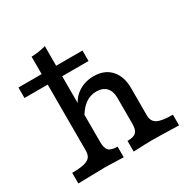

<svg xmlns="http://www.w3.org/2000/svg" viewBox="-146 -763 877 894"><g transform="rotate(-30 292.5 -316.0)"><path d="M131.7 -115.3V-620.3Q171.6 -621 209.6 -632.1V-115.3Q209.6 -83 222.5 -70.1Q235.5 -57.3 269.1 -57.3V0L250.4 -0.8Q187 -3.2 170.1 -3.2Q151.4 -3.2 54.8 -0.8L25 0V-57.3Q65.8 -57.3 88.9 -62.9Q112 -68.5 121.8 -80.7Q131.7 -92.8 131.7 -115.3ZM381.9 -115.3V-253.9Q381.9 -290.4 363.4 -309.9Q344.9 -329.3 311 -329.3Q277.5 -329.3 250.7 -309.7Q223.9 -290 201.8 -249.5L203.9 -313.2Q219.5 -352.6 255 -374.9Q290.5 -397.3 335.6 -397.3Q393.8 -397.3 426.8 -361Q459.8 -324.7 459.8 -261V-115.3Q459.8 -83.1 483.4 -70.2Q506.9 -57.3 566.5 -57.3V0Q454.1 -3.2 422 -3.2Q397.5 -3.2 322.4 0V-57.3Q356 -57.3 369 -70.1Q381.9 -83 381.9 -115.3ZM6.9 -526.6H351.2V-470.2H6.9Z"/></g></svg>

Font: Playfair Micro SmCond SmLight
Style: Regular
Weight: 360
Width: 4
Designer: Claus Eggers Sørensen
Foundry: Claus Eggers Sørensen
Version: Version 2.100;Glyphs 3.2 (3219)